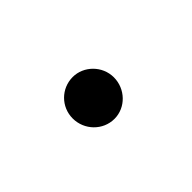

<svg xmlns="http://www.w3.org/2000/svg" viewBox="-18 -539 412 412"><g transform="rotate(-45 187.5 -333.5)"><path d="M181 -270C215 -270 243 -299 243 -334C243 -369 214 -397 181 -397C146 -397 118 -369 118 -334C118 -299 146 -270 181 -270Z"/></g></svg>

Font: Inconsolata Condensed
Style: Bold
Weight: 700
Width: 3
Monospace: yes
Designer: Raph Levien, Cyreal, Brenton Simpson
Foundry: Raph Levien, Cyreal, Google
Version: Version 3.100